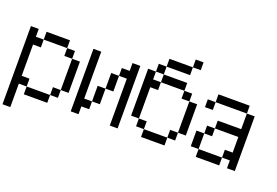

<svg xmlns="http://www.w3.org/2000/svg" viewBox="-135 -1338 2771 1924"><g transform="rotate(20 1250.0 -375.5)"><path d="M0 166.7V-666.7H83.3V-583.3H166.7V-500H83.3V-166.7H166.7V-83.3H83.3V166.7ZM166.7 -83.3H416.7V0H166.7ZM166.7 -583.3V-666.7H416.7V-583.3ZM500 -166.7V-83.3H416.7V-166.7ZM500 -583.3V-500H416.7V-583.3ZM500 -500H583.3V-166.7H500Z M666.7 0V-666.7H750V-166.7H833.3V-83.3H750V0ZM833.3 -166.7V-333.3H916.7V-166.7ZM916.7 -333.3V-500H1000V-333.3ZM1000 -500V-583.3H1083.3V-666.7H1166.7V0H1083.3V-500Z M1250 -166.7V-666.7H1333.3V-583.3H1416.7V-500H1333.3V-166.7ZM1416.7 -166.7V-83.3H1333.3V-166.7ZM1416.7 -83.3H1666.7V0H1416.7ZM1416.7 -583.3V-666.7H1666.7V-583.3ZM1416.7 -750V-833.3H1666.7V-750ZM1416.7 -666.7H1333.3V-750H1416.7ZM1750 -166.7V-83.3H1666.7V-166.7ZM1750 -583.3V-500H1666.7V-583.3ZM1750 -500H1833.3V-166.7H1750ZM1750 -833.3H1666.7V-916.7H1750Z M1916.7 -83.3V-250H2000V-83.3ZM1916.7 -500V-583.3H2000V-500ZM2083.3 -333.3V-416.7H2333.3V-583.3H2416.7V0H2333.3V-83.3H2250V-166.7H2333.3V-333.3ZM2083.3 -250H2000V-333.3H2083.3ZM2250 -83.3V0H2000V-83.3ZM2000 -583.3V-666.7H2333.3V-583.3Z"/></g></svg>

Font: Galmuri11 Regular
Style: Regular
Weight: 400
Designer: Minseo Lee (Quiple)
Version: Version 2.356;hotconv 1.1.0;makeotfexe 2.6.0 DEVELOPMENT